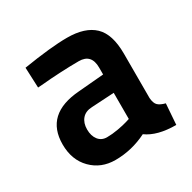

<svg xmlns="http://www.w3.org/2000/svg" viewBox="-123 -635 771 770"><g transform="rotate(-30 263.0 -250.0)"><path d="M444 -342V-136Q446 -111 456.5 -101Q467 -91 490 -85L483 11Q396 11 348 -24Q278 11 202 11Q136 11 92.5 -33Q49 -77 49 -149Q49 -289 213 -301L330 -311V-343Q330 -406 272 -406Q232 -406 183.5 -403.5Q135 -401 106 -398L78 -396L74 -490Q204 -511 278 -511Q361 -511 402.5 -471.5Q444 -432 444 -342ZM330 -226 226 -220Q196 -219 180 -200.5Q164 -182 164 -152Q164 -122 178.5 -103.5Q193 -85 218 -85Q242 -85 270 -90Q298 -95 314 -100L330 -105Z"/></g></svg>

Font: TypoPRO Titillium Maps
Style: 800 wt
Weight: 800
Designer: Campivisivi
Foundry: Accademia di Belle Arti di Urbino and students of MA course of Visual design
Version: Version 001.001